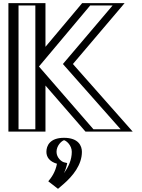

<svg xmlns="http://www.w3.org/2000/svg" viewBox="-20 -845 909 1233"><path d="M391 40C343 40 303 80 303 130C303 170 332 201 370 210C358 275 311 320 311 320L351 351C414 299 481 223 481 130C481 80 441 40 391 40ZM810 0H551L247 -350V0H59V-825H247V-488L530 -825H758L426 -434ZM391 55C432.8 55 466 88.2 466 130C466 211.4 408.8 281.6 350.6 331.7L333 318.1C348.7 299.4 375.6 262 384.8 212.7L387.3 198.7L373.5 195.4C341.1 187.7 318 162.1 318 130C318 88.1 351.5 55 391 55ZM776.7 -15H557.8L232 -390.1V-15H74V-810H232V-446.8L537 -810H725.6L406.2 -433.8ZM391 55C351.5 55 318 88.1 318 130C318 162.1 341.1 187.7 373.5 195.4L387.3 198.7L384.8 212.7C375.6 262 348.7 299.4 333 318.1L350.6 331.7C408.8 281.6 466 211.4 466 130C466 88.2 432.8 55 391 55ZM776.7 -15 406.2 -433.8 725.6 -810H537L232 -446.8V-810H74V-15H232V-390.1L557.8 -15ZM391 40C441 40 481 80 481 130C481 218.6 419.7 292.1 360.4 343.1L351.1 351.1L311.5 320.4L321.5 308.4C336.6 290.5 360.9 257.4 370 210C332 201 303 170 303 130C303 80 343 40 391 40ZM810 0 426 -434 758 -825H530L247 -488V-825H59V0H247V-350L551 0ZM391.4 55.3C408.3 59.9 441 89.4 441 130C441 181.5 419.7 227.7 390.2 267.3C400.1 248.1 407 227 411.6 202.1L391.4 197.3C376.1 193.7 343 168.7 343 130C343 89.9 375.1 60.2 391.4 55.3ZM207 -810V-15H99V-810ZM230.1 -417.9 559.3 -810H703.3L383.9 -433.9L754.6 -15H580ZM391 40C299.6 40 278 91.7 278 130C278 162.7 296.8 192.3 345.8 206.5C335.7 261.1 309.2 296.5 290.1 319.3L352.5 367.6L387.3 337.7C447.1 286.2 506 214.1 506 130C506 91.7 484 40 391 40ZM832.1 0 448.2 -433.9 780.3 -825H507.7L272 -544.4V-825H34V0H272V-295.7L528.8 0Z"/></svg>

Font: Hussar Outliner
Style: Regular
Weight: 700
Foundry: Cannot Into Space Fonts
Version: Version 0.92